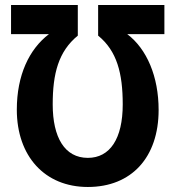

<svg xmlns="http://www.w3.org/2000/svg" viewBox="-20 -734 699 765"><path d="M330 -105C238 -105 190 -186 190 -318C190 -441 213 -529 290 -592V-714H24V-598H175C96 -538 47 -434 47 -297C47 -112 158 11 330 11C504 11 612 -107 612 -296C612 -429 565 -539 487 -598H635V-714H371V-592C446 -531 469 -442 469 -318C469 -181 418 -105 330 -105Z"/></svg>

Font: Noto Sans Display SemiCondensed
Style: Bold
Weight: 700
Width: 4
Designer: Monotype Design Team
Foundry: Monotype Imaging Inc.
Version: Version 1.900